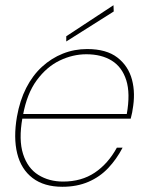

<svg xmlns="http://www.w3.org/2000/svg" viewBox="-20 -704 561 736"><path d="M219 12Q149 12 105 -21.5Q61 -55 46 -115.5Q31 -176 45 -257Q56 -319 80.5 -367Q105 -415 141 -448Q177 -481 221 -498.5Q265 -516 314 -516Q388 -516 430 -483.5Q472 -451 486 -398.5Q500 -346 488 -282Q487 -273 485 -266Q483 -259 481 -249H55L58 -267H466Q480 -346 464 -396.5Q448 -447 408.5 -471.5Q369 -496 311 -496Q259 -496 209 -472Q159 -448 121 -396.5Q83 -345 68 -262L66 -252Q51 -168 68.5 -113.5Q86 -59 127 -33.5Q168 -8 222 -8Q292 -8 343 -42Q394 -76 428 -138H450Q427 -94 395 -60Q363 -26 319 -7Q275 12 219 12ZM234 -545V-565L415 -684L416 -660Z"/></svg>

Font: DM Sans Thin
Style: Italic
Weight: 250
Italic angle: -10°
Designer: Colophon Foundry, Jonny Pinhorn
Foundry: Colophon Foundry
Version: Version 4.004;gftools[0.9.30]